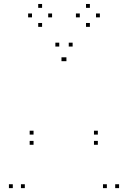

<svg xmlns="http://www.w3.org/2000/svg" viewBox="-20 -960 660 990"><path d="M354.5 -720V-740H334.5V-720ZM285.5 -720V-740H265.5V-720ZM46 10V-10H26V10ZM108 10V-10H88V10ZM317 -644.5V-664.5H297V-644.5ZM322.5 -644.5V-664.5H302.5V-644.5ZM531 10V-10H511V10ZM594 10V-10H574V10ZM484.5 -213.5V-233.5H464.5V-213.5ZM484.5 -266V-286H464.5V-266ZM153 -266V-286H133V-266ZM153 -213.5V-233.5H133V-213.5ZM248.5 -870.5V-890.5H228.5V-870.5ZM197 -919.5V-939.5H177V-919.5ZM145 -870.5V-890.5H125V-870.5ZM197 -821.5V-841.5H177V-821.5ZM495 -870.5V-890.5H475V-870.5ZM443.5 -919.5V-939.5H423.5V-919.5ZM391.5 -870.5V-890.5H371.5V-870.5ZM443.5 -821.5V-841.5H423.5V-821.5Z"/></svg>

Font: Monaspace Neon Dots Var
Style: Regular
Weight: 400
Designer: Riley Cran and the Lettermatic Team
Version: Version 1.100 (Monaspace Neon Dots)